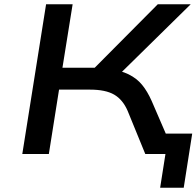

<svg xmlns="http://www.w3.org/2000/svg" viewBox="-20 -725 925 904"><path d="M734 159 759 0H701L715 -96H885L845 159ZM85 0 197 -705H322L274 -406H453L407 -387L723 -705H878L532 -365L491 -400Q547 -394 585.5 -375Q624 -356 649 -325.5Q674 -295 694 -250L802 0H664L581 -203Q558 -256 517.5 -279.5Q477 -303 404 -303H258L210 0Z"/></svg>

Font: Nunito Sans 7pt Expanded SemiBold
Style: Italic
Weight: 600
Width: 7
Italic angle: -9°
Designer: Vernon Adams
Foundry: Vernon Adams
Version: Version 3.101;gftools[0.9.27]